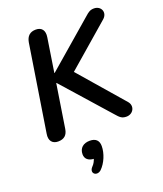

<svg xmlns="http://www.w3.org/2000/svg" viewBox="-168 -787 991 1167"><g transform="rotate(-20 327.5 -203.5)"><path d="M100 8C139 8 160 -11 166 -49L210 -330H212L477 -31C501 -3 513 8 542 8C587 8 610 -39 581 -72L334 -357L610 -596C648 -629 626 -678 580 -678C556 -678 543 -669 522 -650L222 -391H220L254 -610C261 -653 242 -678 204 -678C166 -678 145 -658 138 -620L50 -61C42 -17 63 8 100 8ZM282 260C316 227 339 171 339 124C339 88 319 69 281 69C240 69 212 91 212 132C212 161 232 179 267 181C262 196 255 210 242 223C210 257 250 289 282 260Z"/></g></svg>

Font: SN Pro Semibold
Style: Italic
Weight: 600
Italic angle: -9°
Designer: Tobias Whetton
Foundry: Supernotes
Version: Version 1.001;Glyphs 3.2 (3249)